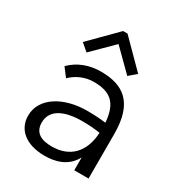

<svg xmlns="http://www.w3.org/2000/svg" viewBox="-168 -791 836 907"><g transform="rotate(30 250.0 -337.0)"><path d="M139 -511 250 -621 361 -511 401 -545 262 -685H238L99 -545ZM211 11C264 11 332 -3 367 -70V0H445V-243C445 -415 365 -467 244 -467C181 -467 124 -446 81 -403L116 -357C151 -391 195 -408 239 -408C327 -408 374 -374 382 -268C344 -273 310 -274 279 -274C153 -274 49 -213 49 -115C49 -41 107 11 211 11ZM121 -119C121 -190 189 -220 285 -220C315 -220 350 -218 382 -213C376 -104 316 -44 218 -44C163 -44 121 -62 121 -119Z"/></g></svg>

Font: Inconsolata
Style: Regular
Weight: 400
Monospace: yes
Designer: Raph Levien, Cyreal, Brenton Simpson
Foundry: Raph Levien, Cyreal, Google
Version: Version 3.100